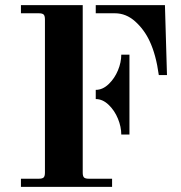

<svg xmlns="http://www.w3.org/2000/svg" viewBox="-20 -732 710 752"><path d="M355 -712V-680H430C459.3 -680 485.8 -669.3 509.5 -648C533.2 -626.7 552 -601 566 -571C582.7 -535.7 594.7 -491.3 602 -438H634L626 -712ZM355 -380V-344C373 -344 389.8 -336.5 405.5 -321.5C421.2 -306.5 433.3 -288.3 442 -267C450.7 -245.7 455 -225 455 -205H487V-518H455C455 -498 450.7 -477.5 442 -456.5C433.3 -435.5 421.2 -417.5 405.5 -402.5C389.8 -387.5 373 -380 355 -380ZM304 -336V-712H62V-680H132C141.3 -680 147.7 -678.3 151 -675C154.3 -671.7 156 -665.3 156 -656V-56C156 -46.7 154.3 -40.3 151 -37C147.7 -33.7 141.3 -32 132 -32H62V0H419V-32H328C318.7 -32 312.3 -33.7 309 -37C305.7 -40.3 304 -46.7 304 -56Z"/></svg>

Font: Km Standard TT
Style: Bold
Weight: 700
Designer: Alexey Kryukov <alexios@thessalonica.org.ru>
Version: Version 2.0.2